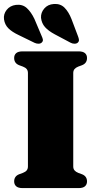

<svg xmlns="http://www.w3.org/2000/svg" viewBox="-28 -963 510 983"><path d="M347 -111Q347 -98.5 353.5 -90.8Q360 -83 372.5 -78L391.5 -71Q417.5 -61 417.5 -34Q417.5 -18.5 407 -9.2Q396.5 0 374.5 0H87.5Q65.5 0 55 -9.2Q44.5 -18.5 44.5 -34Q44.5 -61 70.5 -71L89.5 -78Q102.5 -83 108.8 -90.8Q115 -98.5 115 -111V-589Q115 -601.5 108.8 -609.2Q102.5 -617 89.5 -622L70.5 -629Q44.5 -639 44.5 -666Q44.5 -682 55 -691Q65.5 -700 87.5 -700H374.5Q396.5 -700 407 -691Q417.5 -682 417.5 -666Q417.5 -639 391.5 -629L372.5 -622Q360 -617 353.5 -609.2Q347 -601.5 347 -589ZM148.5 -865.5 185.5 -778Q190 -768.5 191.5 -760.5Q193 -752.5 186 -745.5Q180 -739.5 169.8 -739.2Q159.5 -739 149.5 -743.5L67.5 -783.5Q33.5 -799.5 15 -818Q-3.5 -836.5 -7.5 -864Q-11 -890.5 6 -912.2Q23 -934 53.5 -938Q87 -942 109.2 -921.8Q131.5 -901.5 148.5 -865.5ZM338 -865.5 371.5 -777Q375.5 -767 376.2 -759Q377 -751 370 -744.5Q363.5 -739 352.8 -739.2Q342 -739.5 333 -744.5L253 -787Q220 -804.5 202.5 -824.2Q185 -844 182 -872Q180.5 -898 198.5 -919.2Q216.5 -940.5 247.5 -942.5Q281 -945 302.2 -923.8Q323.5 -902.5 338 -865.5Z"/></svg>

Font: Fraunces
Style: Regular
Weight: 900
Version: Version 1.000;[b76b70a41]